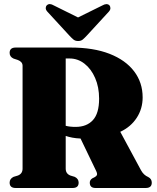

<svg xmlns="http://www.w3.org/2000/svg" viewBox="-20 -937 782 957"><path d="M691 -451.5Q691 -395 661.5 -349.8Q632 -304.5 579.5 -280L682.5 -89Q695.5 -64.5 719 -54.5Q736.5 -45.5 736.5 -26.5Q736.5 0 706.5 0H456Q427.5 0 427.5 -26.5Q427.5 -40 440 -48L451 -53.5Q460 -58 463 -64.8Q466 -71.5 458.5 -86.5L381.5 -246.5Q358.5 -247.5 340.2 -251Q322 -254.5 307.5 -259.5V-96.5Q307.5 -71 331 -62L352.5 -55.5Q372 -46 372 -26.5Q372 0 342 0H58Q28 0 28 -26.5Q28 -46 47.5 -55.5L69 -62Q92.5 -71 92.5 -96.5V-609Q92.5 -629 69 -638L47.5 -645Q28 -654 28 -673.5Q28 -700 58 -700H332.5Q446 -700 526 -668.8Q606 -637.5 648.5 -581.5Q691 -525.5 691 -451.5ZM307.5 -645.5V-310Q327.5 -304.5 357 -304.5Q412 -304.5 443 -338.2Q474 -372 474 -445Q474 -503 454.2 -548.2Q434.5 -593.5 401.2 -619.5Q368 -645.5 327 -645.5ZM413.5 -760.5Q402 -748 392.8 -740.2Q383.5 -732.5 369.5 -732.5Q355 -732.5 345.8 -740.2Q336.5 -748 325 -760.5L216 -879Q207.5 -888.5 208 -897.5Q208.5 -906.5 214 -911Q226.5 -923 249 -909.5L369 -850L489.5 -909.5Q512 -922.5 525 -911Q529.5 -906.5 530.2 -897.5Q531 -888.5 522.5 -879Z"/></svg>

Font: Fraunces 144pt Soft Black
Style: Regular
Weight: 900
Version: Version 1.000;[b76b70a41]